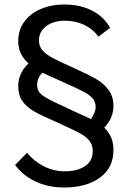

<svg xmlns="http://www.w3.org/2000/svg" viewBox="-20 -730 571 853"><path d="M484 -63Q484 16 423.5 59.5Q363 103 266 103Q193 103 137 76Q81 49 47 3L100 -51Q133 -12 176 9.5Q219 31 268 31Q324 31 358 8Q392 -15 392 -59Q392 -87 376.5 -105.5Q361 -124 336 -137.5Q311 -151 254 -177L219 -193Q159 -219 128.5 -237Q98 -255 79.5 -281Q61 -307 61 -347Q61 -406 107 -448Q61 -488 61 -547Q61 -596 87.5 -633Q114 -670 161 -690Q208 -710 266 -710Q336 -710 389.5 -682.5Q443 -655 469 -606L417 -567Q393 -601 354 -619.5Q315 -638 269 -638Q217 -638 185 -613.5Q153 -589 153 -551Q153 -524 169 -506Q185 -488 212 -473.5Q239 -459 310 -427Q372 -399 405.5 -380Q439 -361 461.5 -331.5Q484 -302 484 -260Q484 -205 443 -163Q463 -144 473.5 -120Q484 -96 484 -63ZM257 -260 310 -235 354 -215 384 -201Q405 -232 405 -254Q405 -277 391.5 -293Q378 -309 349 -324Q320 -339 254 -368L228 -380Q193 -395 169 -407Q145 -385 145 -351Q145 -323 170 -305.5Q195 -288 257 -260Z"/></svg>

Font: Sarabun
Style: Regular
Weight: 400
Designer: Suppakit Chalermlarp | Katatrad Co.,Ltd.
Foundry: Cadson Demak Co.,Ltd.
Version: Version 1.000; ttfautohint (v1.6)